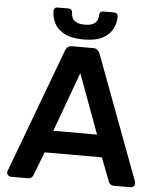

<svg xmlns="http://www.w3.org/2000/svg" viewBox="-59 -943 812 993"><g transform="rotate(5 346.5 -446.5)"><path d="M35 0Q27 0 20.5 -6Q14 -12 14 -21Q14 -25 16 -30L257 -675Q260 -685 268.5 -692.5Q277 -700 292 -700H401Q416 -700 424 -692.5Q432 -685 436 -675L677 -30Q678 -25 678 -21Q678 -12 672 -6Q666 0 658 0H571Q557 0 550.5 -6.5Q544 -13 542 -19L495 -141H198L151 -19Q149 -13 142.5 -6.5Q136 0 122 0ZM233 -256H460L346 -565ZM347 -740Q285 -740 248.5 -759Q212 -778 196 -808.5Q180 -839 180 -874Q180 -882 185 -887.5Q190 -893 199 -893H257Q266 -893 271 -887.5Q276 -882 276 -874Q276 -860 281.5 -847Q287 -834 302.5 -825.5Q318 -817 346 -817Q376 -817 391 -825.5Q406 -834 411.5 -847Q417 -860 417 -874Q417 -882 422 -887.5Q427 -893 436 -893H494Q503 -893 508 -887.5Q513 -882 513 -874Q513 -839 497 -808.5Q481 -778 445 -759Q409 -740 347 -740Z"/></g></svg>

Font: Rubik Light Medium
Style: Regular
Weight: 500
Version: Version 2.104